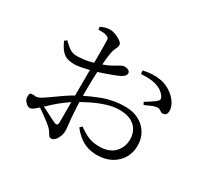

<svg xmlns="http://www.w3.org/2000/svg" viewBox="-163 -994 1326 1257"><g transform="rotate(30 500.0 -365.5)"><path d="M666 -16Q630 -16 596.5 -26.5Q563 -37 533.5 -59.5Q504 -82 478 -116L494 -132Q524 -108 562.5 -90Q601 -72 652 -72Q727 -72 766.5 -113Q806 -154 806 -214Q806 -251 789 -281.5Q772 -312 738 -329.5Q704 -347 651 -347Q605 -347 555.5 -331.5Q506 -316 458 -292.5Q410 -269 368 -244Q340 -227 309.5 -204Q279 -181 251 -156Q223 -131 198 -107Q171 -82 157.5 -72.5Q144 -63 133 -63Q125 -63 117 -67.5Q109 -72 101 -80Q91 -90 87 -100Q83 -110 83 -121Q83 -139 88.5 -145Q94 -151 111 -150Q132 -146 143.5 -150Q155 -154 168 -161Q188 -173 220 -196Q252 -219 289.5 -245Q327 -271 362 -289Q432 -327 509 -355.5Q586 -384 672 -384Q730 -384 774 -361.5Q818 -339 843.5 -298Q869 -257 869 -201Q869 -150 844.5 -108Q820 -66 774.5 -41Q729 -16 666 -16ZM354 40Q343 40 336 31Q329 22 321 8Q313 -6 297 -20Q285 -31 263 -47.5Q241 -64 217.5 -81Q194 -98 174 -109L188 -128Q208 -119 232 -106.5Q256 -94 279.5 -82Q303 -70 322 -61Q338 -55 344 -60Q350 -65 350 -79Q350 -118 350 -182Q350 -246 350 -340Q350 -383 350.5 -436.5Q351 -490 351 -543Q351 -596 351 -637Q351 -678 350 -695Q350 -711 346 -716.5Q342 -722 330 -726Q317 -731 302 -732Q287 -733 267 -733L264 -752Q280 -761 298 -766Q316 -771 334 -771Q354 -771 377 -762Q400 -753 418 -740Q436 -727 436 -715Q436 -698 427.5 -683Q419 -668 414 -644Q410 -625 406.5 -593.5Q403 -562 400.5 -522Q398 -482 396.5 -437.5Q395 -393 395 -350Q395 -271 397.5 -220Q400 -169 403 -137Q406 -105 408.5 -86Q411 -67 411 -51Q411 -29 403 -8Q395 13 382 26.5Q369 40 354 40ZM240 -457Q216 -457 193 -463Q170 -469 149 -490.5Q128 -512 108 -557L125 -570Q151 -545 167.5 -532.5Q184 -520 201 -515.5Q218 -511 243 -512Q262 -513 284.5 -516Q307 -519 333 -525.5Q359 -532 384 -541Q430 -556 458.5 -571.5Q487 -587 505 -598Q523 -609 534 -609Q541 -609 548.5 -608Q556 -607 562.5 -604Q569 -601 574 -596Q579 -591 579 -583Q579 -560 547 -544Q527 -534 499 -523.5Q471 -513 441.5 -503Q412 -493 387 -485Q370 -481 343 -474Q316 -467 288 -462Q260 -457 240 -457ZM911 -468Q899 -465 891 -470.5Q883 -476 873 -481.5Q863 -487 847 -483Q834 -482 810 -471Q786 -460 770 -453L759 -471Q770 -477 786 -487.5Q802 -498 817 -508.5Q832 -519 839 -526Q847 -534 847.5 -542Q848 -550 840 -562Q820 -590 789.5 -603.5Q759 -617 724 -620Q689 -623 653 -620L651 -646Q689 -654 720.5 -655.5Q752 -657 784 -651Q823 -644 857.5 -621.5Q892 -599 913.5 -568.5Q935 -538 936 -507Q937 -492 931 -480.5Q925 -469 911 -468Z"/></g></svg>

Font: Noto Serif JP ExtraLight
Style: Regular
Weight: 400
Version: Version 2.003-H1;hotconv 1.1.1;makeotfexe 2.6.0